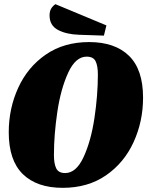

<svg xmlns="http://www.w3.org/2000/svg" viewBox="-20 -882 729 922"><path d="M667 -413Q667 -299 621.5 -199.5Q576 -100 489 -40Q402 20 281 20Q157 20 89.5 -46Q22 -112 22 -247Q22 -361 67.5 -460.5Q113 -560 200 -620Q287 -680 408 -680Q532 -680 599.5 -614Q667 -548 667 -413ZM239 -137Q239 -96 250 -73.5Q261 -51 293 -51Q346 -51 381.5 -128Q417 -205 433.5 -315Q450 -425 450 -524Q450 -566 439 -588Q428 -610 396 -610Q343 -610 307.5 -533Q272 -456 255.5 -346Q239 -236 239 -137ZM218 -808Q218 -827 225 -839.5Q232 -852 246 -862L491 -760L479 -711L360 -715Q298 -717 258 -738.5Q218 -760 218 -808Z"/></svg>

Font: Sansita ExtraBold Italic
Style: Regular
Weight: 800
Italic angle: -11°
Designer: Pablo Cosgaya
Foundry: Omnibus-Type
Version: Version 1.006